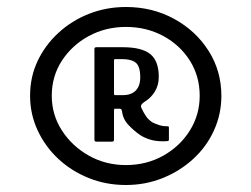

<svg xmlns="http://www.w3.org/2000/svg" viewBox="-20 -720 719 549"><path d="M340 -191Q283 -191 233.5 -211Q184 -231 146.5 -266Q109 -301 87.5 -347.5Q66 -394 66 -446Q66 -500 87.5 -545.5Q109 -591 147 -626Q185 -661 234.5 -680.5Q284 -700 340 -700Q416 -700 478 -666Q540 -632 576.5 -574.5Q613 -517 613 -446Q613 -394 592 -347.5Q571 -301 533 -266Q495 -231 445.5 -211Q396 -191 340 -191ZM340 -248Q399 -248 447 -275Q495 -302 523 -347Q551 -392 551 -446Q551 -502 523 -546.5Q495 -591 447 -617Q399 -643 340 -643Q282 -643 234 -617Q186 -591 157 -546.5Q128 -502 128 -446Q128 -392 157 -347Q186 -302 234 -275Q282 -248 340 -248ZM256 -315Q250 -315 250 -320V-580Q250 -585 256 -585H331Q385 -585 409.5 -565.5Q434 -546 434 -500Q434 -477 423 -458.5Q412 -440 392 -428Q386 -424 384 -420Q382 -416 385 -410Q391 -397 398 -387Q405 -377 416 -370Q424 -366 434.5 -362.5Q445 -359 457 -359Q461 -359 462 -358.5Q463 -358 463 -354V-321Q463 -318 461 -317Q459 -316 445 -316Q426 -316 410.5 -320.5Q395 -325 382 -333Q364 -345 347.5 -362.5Q331 -380 329 -402Q329 -403 327.5 -406Q326 -409 323 -409H308Q306 -409 306 -404V-320Q306 -315 300 -315ZM306 -452Q306 -448 309 -448H332Q355 -448 368 -461Q381 -474 381 -499Q381 -530 368.5 -540.5Q356 -551 329 -551H309Q306 -551 306 -547Z"/></svg>

Font: Glory Thin SemiBold
Style: Regular
Weight: 600
Version: Version 1.011